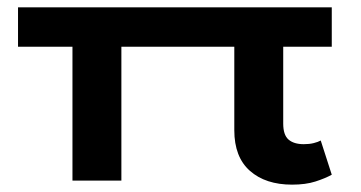

<svg xmlns="http://www.w3.org/2000/svg" viewBox="-20 -491 981 522"><path d="M29 -364V-471H882V-364ZM774 11Q702 11 659.5 -26.5Q617 -64 617 -137V-471H750V-155Q750 -124 764.5 -111.5Q779 -99 806 -99Q821 -99 833 -102Q845 -105 852 -109L882 -16Q864 -6 837.5 2.5Q811 11 774 11ZM177 0V-471H310V0Z"/></svg>

Font: BioRhyme SemiExpanded
Style: Bold
Weight: 700
Width: 6
Designer: Aoife Mooney
Foundry: Aoife Mooney Type
Version: Version 1.600;gftools[0.9.33]